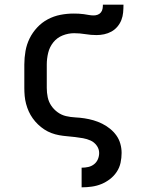

<svg xmlns="http://www.w3.org/2000/svg" viewBox="-20 -586 640 821"><path d="M329 215V131H330Q344 131 357.5 128Q371 125 382 116.5Q393 108 398.5 95Q404 82 404 68Q404 51 393.5 36.5Q383 22 367.5 15Q352 8 335 5Q318 2 301 0Q284 -2 266.5 -3.5Q249 -5 232.5 -8Q216 -11 200 -17Q184 -23 169.5 -32.5Q155 -42 142.5 -54Q130 -66 120 -80Q110 -94 103 -109.5Q96 -125 91.5 -142Q87 -159 85.5 -176Q84 -193 84 -210V-310Q84 -339 89 -367.5Q94 -396 106.5 -421.5Q119 -447 139 -468.5Q159 -490 184.5 -503.5Q210 -517 238 -522.5Q266 -528 295 -528Q306 -528 316.5 -527.5Q327 -527 338 -525.5Q349 -524 359.5 -522Q370 -520 381 -520Q389 -520 397.5 -523Q406 -526 411.5 -533Q417 -540 418.5 -548.5Q420 -557 420 -566H508Q508 -549 506.5 -532.5Q505 -516 499 -500.5Q493 -485 482 -472Q471 -459 456.5 -451Q442 -443 425.5 -439.5Q409 -436 393 -436Q369 -436 345 -440Q321 -444 297 -444Q272 -444 248 -434.5Q224 -425 208 -405Q192 -385 186 -360Q180 -335 180 -310V-210Q180 -190 184 -170.5Q188 -151 199 -134.5Q210 -118 226.5 -106Q243 -94 262.5 -89.5Q282 -85 302 -84Q322 -83 341.5 -80Q361 -77 380 -71.5Q399 -66 417 -57Q435 -48 450.5 -35.5Q466 -23 477.5 -7Q489 9 494.5 28.5Q500 48 500 68Q500 89 495.5 110Q491 131 479 149Q467 167 450 180Q433 193 413.5 201Q394 209 372.5 212Q351 215 330 215Z"/></svg>

Font: Iosevka HT Medium Extended
Style: Regular
Weight: 500
Width: 7
Monospace: yes
Designer: Belleve Invis
Foundry: Belleve Invis
Version: Version 32.3.0; ttfautohint (v1.8.4)